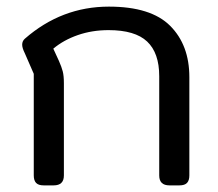

<svg xmlns="http://www.w3.org/2000/svg" viewBox="-20 -560 659 580"><path d="M82 -30V-337L55 -399Q47 -415 47 -425Q47 -436 55 -443Q166 -540 309 -540Q436 -540 494 -482Q552 -424 552 -327V-30Q552 -15 545 -7.5Q538 0 522 0H492Q461 0 461 -30V-330Q461 -400 424.5 -434.5Q388 -469 308 -469Q258 -469 215 -454Q172 -439 141 -413L158 -376Q166 -358 169.5 -344.5Q173 -331 173 -309V-30Q173 0 142 0H112Q96 0 89 -7.5Q82 -15 82 -30Z"/></svg>

Font: Mitr Light
Style: Regular
Weight: 300
Designer: Thanarat Vachiruckul
Foundry: Cadson Demak
Version: Version 1.003